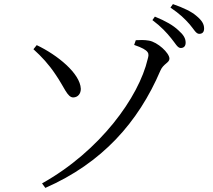

<svg xmlns="http://www.w3.org/2000/svg" viewBox="-20 -858 1040 936"><path d="M861 -624C876 -624 885 -633 885 -650C885 -671 875 -688 850 -710C825 -734 787 -756 735 -777L723 -760C766 -728 793 -698 814 -672C835 -647 845 -624 861 -624ZM951 -693C967 -693 975 -702 975 -719C975 -740 965 -758 937 -781C914 -801 875 -820 823 -838L811 -821C857 -790 881 -766 904 -740C925 -716 935 -693 951 -693ZM762 -514C776 -547 806 -552 806 -572C806 -600 748 -653 706 -660C683 -664 661 -663 642 -662L634 -639C713 -612 707 -596 700 -570C657 -385 468 -122 185 36L201 58C477 -63 654 -261 762 -514ZM250 -496C294 -433 308 -382 338 -383C360 -384 374 -401 374 -425C371 -500 260 -590 159 -638L143 -618C183 -582 218 -544 250 -496Z"/></svg>

Font: Source Han Serif
Style: Regular
Weight: 400
Designer: Ryoko NISHIZUKA 西塚涼子 (kana & ideographs); Frank Grießhammer (Latin, Greek & Cyrillic); Wenlong ZHANG 张文龙 (bopomofo); San
Foundry: Adobe Systems Incorporated
Version: Version 1.001;PS 1.001;hotconv 16.6.54;makeotf.lib2.5.65590